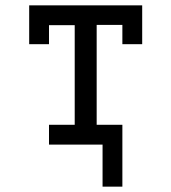

<svg xmlns="http://www.w3.org/2000/svg" viewBox="-20 -540 640 717"><path d="M363 157V0H163V-74H259V-446H163V-375H89V-520H511V-375H437V-447H341V-74H437V157Z"/></svg>

Font: Iosevka HT Extended
Style: Regular
Weight: 400
Width: 7
Monospace: yes
Designer: Belleve Invis
Foundry: Belleve Invis
Version: Version 32.3.0; ttfautohint (v1.8.4)